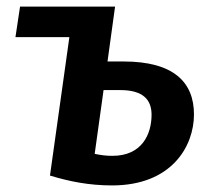

<svg xmlns="http://www.w3.org/2000/svg" viewBox="-20 -549 642 584"><path d="M356 -362H307L330 -529H41L27 -436H191L132 -15C191 3 251 15 321 15C502 15 570 -104 570 -201C570 -299 508 -362 356 -362ZM322 -75C302 -75 288 -77 268 -81L295 -275H346C416 -275 441 -245 441 -200C441 -141 412 -75 322 -75Z"/></svg>

Font: Fira Sans Medium
Style: Italic
Weight: 500
Italic angle: -8°
Designer: bBox Type GmbH & Carrois Corporate GbR & Edenspiekermann AG
Foundry: bBox Type GmbH & Carrois Corporate GbR & Edenspiekermann AG
Version: Version 4.301;PS 004.301;hotconv 1.0.88;makeotf.lib2.5.64775